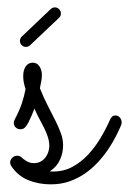

<svg xmlns="http://www.w3.org/2000/svg" viewBox="-20 -473 348 517"><path d="M72.8 -180.7Q69.8 -172.9 65.7 -163.1Q61.5 -153.3 56.2 -142.6Q51.8 -134.3 47.1 -129.6Q42.5 -125 35.2 -125Q26.9 -125 22 -130.1Q17.1 -135.3 17.1 -142.1Q17.1 -144.5 17.6 -146.2Q18.1 -147.9 20 -151.9Q32.7 -176.3 38.8 -194.6Q44.9 -212.9 48.8 -232.9Q45.4 -244.1 43.9 -252Q42.5 -259.8 42.5 -268.1Q42.5 -284.2 49.3 -294.2Q56.2 -304.2 68.4 -304.2Q79.6 -304.2 86.2 -294.4Q92.8 -284.7 92.8 -270.5Q92.8 -262.7 91.3 -254.9Q89.8 -247.1 87.4 -235.4Q98.6 -207.5 109.9 -186Q121.1 -164.6 129.9 -146.7Q138.7 -128.9 144.3 -113.3Q149.9 -97.7 149.9 -82Q149.9 -61.5 141.6 -43Q133.3 -24.4 114.3 -11.7Q116.7 -11.2 119.1 -11.2Q121.6 -11.2 124 -11.2Q151.9 -11.2 175.3 -23.9Q198.7 -36.6 217.5 -56.9Q236.3 -77.1 251 -101.8Q265.6 -126.5 276.4 -150.9Q281.2 -162.1 290 -162.1Q298.3 -162.1 303 -156.2Q307.6 -150.4 307.6 -143.6Q307.6 -139.6 306.2 -136.2Q300.8 -123 292.2 -106.2Q283.7 -89.4 271.7 -71.5Q259.8 -53.7 244.1 -36.6Q228.5 -19.5 209.2 -6.1Q189.9 7.3 167 15.4Q144 23.4 116.7 23.4Q84 23.4 55.9 12Q27.8 0.5 10.3 -25.9Q7.3 -30.3 7.3 -35.2Q7.3 -42.5 12.9 -48.1Q18.6 -53.7 25.9 -53.7Q33.7 -53.7 39.1 -48.3Q39.6 -47.4 42.5 -45.2Q45.4 -43 49.6 -40.3Q53.7 -37.6 59.3 -35.6Q64.9 -33.7 70.8 -33.7Q82.5 -33.7 90.6 -38.6Q98.6 -43.5 103.5 -50.5Q108.4 -57.6 110.6 -65.7Q112.8 -73.7 112.8 -79.6Q112.8 -91.8 108.9 -104Q105 -116.2 98.9 -128.4Q92.8 -140.6 85.7 -153.6Q78.6 -166.5 72.8 -180.7ZM38.6 -374.5 116.7 -448.7Q121.6 -453.1 127.9 -453.1Q134.3 -453.1 139.2 -448.2Q144 -443.4 144 -436.5Q144 -429.7 139.2 -425.3L61 -351.1Q55.7 -346.7 49.8 -346.7Q43 -346.7 38.3 -351.6Q33.7 -356.4 33.7 -362.8Q33.7 -369.6 38.6 -374.5Z"/></svg>

Font: Sacramento
Style: Regular
Weight: 400
Designer: Astigmatic (AOETI)
Foundry: Astigmatic (AOETI)
Version: Version 1.000